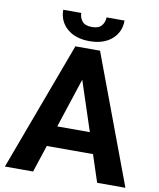

<svg xmlns="http://www.w3.org/2000/svg" viewBox="-96 -971 864 1045"><g transform="rotate(10 336.0 -448.0)"><path d="M513.2 0 463.9 -149.9H208.5L159.2 0H3.4L267.6 -710.9H403.8L669.4 0ZM246.1 -264.6H426.3L335.9 -538.6ZM407.2 -895.5H506.8Q506.8 -832 461.2 -792Q415.5 -752 337.9 -752Q259.8 -752 213.9 -792Q168 -832 168 -895.5H267.6Q267.6 -870.1 283.4 -850.1Q299.3 -830.1 337.9 -830.1Q375.5 -830.1 391.4 -850.1Q407.2 -870.1 407.2 -895.5Z"/></g></svg>

Font: Vazirmatn FD
Style: Bold
Weight: 700
Designer: Saber Rastikerdar
Foundry: Saber Rastikerdar
Version: Version 33.001